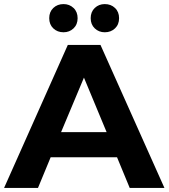

<svg xmlns="http://www.w3.org/2000/svg" viewBox="-29 -920 825 940"><path d="M-9 0 303 -700H463L776 0H606L544 -150H219L157 0ZM270 -273H493L382 -540ZM282 -762Q252 -762 232 -781Q212 -800 212 -831Q212 -862 232 -881Q252 -900 282 -900Q311 -900 331 -881Q351 -862 351 -831Q351 -800 331 -781Q311 -762 282 -762ZM484 -762Q455 -762 435 -781Q415 -800 415 -831Q415 -862 435 -881Q455 -900 484 -900Q514 -900 534 -881Q554 -862 554 -831Q554 -800 534 -781Q514 -762 484 -762Z"/></svg>

Font: Montserrat
Style: Bold
Weight: 700
Designer: Julieta Ulanovsky
Foundry: Julieta Ulanovsky
Version: Version 9.000; ttfautohint (v1.8.4.7-5d5b)